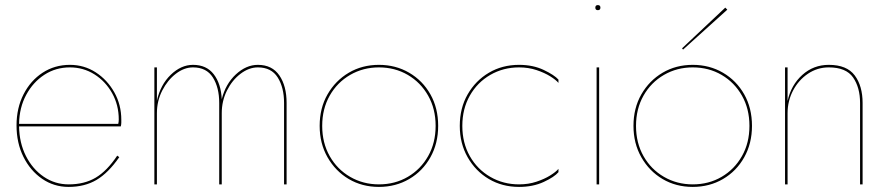

<svg xmlns="http://www.w3.org/2000/svg" viewBox="-20 -725 3497 755"><path d="M250 10Q192 10 145.5 -22Q99 -54 72 -108.5Q45 -163 45 -232Q45 -300 72.5 -354Q100 -408 147.5 -439Q195 -470 255 -470Q311 -470 356.5 -440.5Q402 -411 429.5 -362Q457 -313 457 -254Q457 -250 457 -243Q457 -236 455 -228H55Q56 -163 82 -111.5Q108 -60 152 -30Q196 0 250 0Q312 0 356.5 -26.5Q401 -53 441 -113L449 -107Q406 -45 359.5 -17.5Q313 10 250 10ZM255 -460Q199 -460 154.5 -431Q110 -402 83 -352Q56 -302 55 -238H445Q447 -246 447 -255Q447 -312 421 -358.5Q395 -405 351.5 -432.5Q308 -460 255 -460Z M1107 -320V0H1097V-320Q1097 -381 1072 -420.5Q1047 -460 994 -460Q959 -460 926 -435Q893 -410 872.5 -369Q852 -328 852 -280V0H842V-320Q842 -381 817 -420.5Q792 -460 739 -460Q704 -460 671.5 -435Q639 -410 618 -369Q597 -328 597 -280V0H587V-460H597V-329Q611 -392 651.5 -431Q692 -470 739 -470Q792 -470 820.5 -433Q849 -396 852 -335Q867 -395 907.5 -432.5Q948 -470 994 -470Q1050 -470 1078.5 -428.5Q1107 -387 1107 -320Z M1237 -230Q1237 -300 1268 -354Q1299 -408 1351.5 -439Q1404 -470 1470 -470Q1536 -470 1589 -439Q1642 -408 1672.5 -354Q1703 -300 1703 -230Q1703 -161 1672.5 -106.5Q1642 -52 1589 -21Q1536 10 1470 10Q1404 10 1351.5 -21Q1299 -52 1268 -106.5Q1237 -161 1237 -230ZM1247 -230Q1247 -163 1276.5 -111Q1306 -59 1357 -29.5Q1408 0 1470 0Q1533 0 1583.5 -29.5Q1634 -59 1663.5 -111Q1693 -163 1693 -230Q1693 -297 1663.5 -349Q1634 -401 1583.5 -430.5Q1533 -460 1470 -460Q1408 -460 1357 -430.5Q1306 -401 1276.5 -349Q1247 -297 1247 -230Z M1798 -230Q1798 -163 1827.5 -111Q1857 -59 1908 -29.5Q1959 0 2021 0Q2058 0 2089.5 -10.5Q2121 -21 2143.5 -35Q2166 -49 2176 -61V-48Q2160 -29 2118 -9.5Q2076 10 2021 10Q1955 10 1902.5 -21Q1850 -52 1819 -106.5Q1788 -161 1788 -230Q1788 -300 1819 -354Q1850 -408 1902.5 -439Q1955 -470 2021 -470Q2076 -470 2118 -450Q2160 -430 2176 -412V-399Q2166 -411 2143.5 -425Q2121 -439 2089.5 -449.5Q2058 -460 2021 -460Q1959 -460 1908 -430.5Q1857 -401 1827.5 -349Q1798 -297 1798 -230Z M2321 -695Q2321 -705 2331 -705Q2341 -705 2341 -695Q2341 -685 2331 -685Q2321 -685 2321 -695ZM2326 -460H2336V0H2326Z M2840 -687 2666 -530 2662 -535 2832 -695ZM2471 -230Q2471 -300 2502 -354Q2533 -408 2585.5 -439Q2638 -470 2704 -470Q2770 -470 2823 -439Q2876 -408 2906.5 -354Q2937 -300 2937 -230Q2937 -161 2906.5 -106.5Q2876 -52 2823 -21Q2770 10 2704 10Q2638 10 2585.5 -21Q2533 -52 2502 -106.5Q2471 -161 2471 -230ZM2481 -230Q2481 -163 2510.5 -111Q2540 -59 2591 -29.5Q2642 0 2704 0Q2767 0 2817.5 -29.5Q2868 -59 2897.5 -111Q2927 -163 2927 -230Q2927 -297 2897.5 -349Q2868 -401 2817.5 -430.5Q2767 -460 2704 -460Q2642 -460 2591 -430.5Q2540 -401 2510.5 -349Q2481 -297 2481 -230Z M3362 -320Q3362 -381 3334.5 -420.5Q3307 -460 3239 -460Q3194 -460 3157 -435Q3120 -410 3098.5 -369Q3077 -328 3077 -280V0H3067V-460H3077V-328Q3091 -391 3135 -430.5Q3179 -470 3239 -470Q3310 -470 3341 -428.5Q3372 -387 3372 -320V0H3362Z"/></svg>

Font: Jost* Hairline
Style: Regular
Weight: 100
Version: Version 3.7